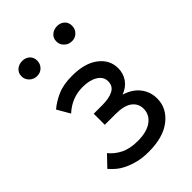

<svg xmlns="http://www.w3.org/2000/svg" viewBox="-197 -721 810 810"><g transform="rotate(-45 208.0 -316.5)"><path d="M199 8Q163 8 135 1Q107 -6 85.5 -16.5Q64 -27 49 -40Q34 -53 24 -65L70 -113Q90 -88 121 -72.5Q152 -57 198 -57Q253 -57 282.5 -79Q312 -101 312 -136Q312 -167 287.5 -185.5Q263 -204 212 -204H148V-270H200Q240 -270 264 -282.5Q288 -295 288 -324Q288 -351 262 -367Q236 -383 195 -383Q161 -383 133 -371.5Q105 -360 81 -338L48 -395Q74 -417 109 -432.5Q144 -448 197 -448Q272 -448 314.5 -415.5Q357 -383 357 -333Q357 -301 339.5 -276.5Q322 -252 291 -241Q336 -227 359.5 -196.5Q383 -166 383 -126Q383 -69 334.5 -30.5Q286 8 199 8ZM92 -551Q72 -551 58 -564.5Q44 -578 44 -597Q44 -617 58 -629Q72 -641 92 -641Q112 -641 125 -629Q138 -617 138 -597Q138 -578 125 -564.5Q112 -551 92 -551ZM300 -551Q280 -551 266 -564.5Q252 -578 252 -597Q252 -617 266 -629Q280 -641 300 -641Q320 -641 333 -629Q346 -617 346 -597Q346 -578 333 -564.5Q320 -551 300 -551Z"/></g></svg>

Font: Tilda Sans
Style: Regular
Weight: 400
Designer: ParaType Ltd
Foundry: ParaType Ltd
Version: Version 1.009